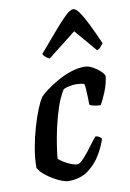

<svg xmlns="http://www.w3.org/2000/svg" viewBox="-87 -821 592 874"><g transform="rotate(-10 209.5 -383.5)"><path d="M158 0Q146 0 127.5 -7Q109 -14 88.5 -26Q68 -38 50.5 -53Q33 -68 24 -84Q24 -128 32.5 -176Q41 -224 54 -268.5Q67 -313 81 -347.5Q95 -382 107 -399Q117 -410 139 -426.5Q161 -443 190.5 -460Q220 -477 253.5 -488.5Q287 -500 320 -500Q337 -500 357 -489Q377 -478 391.5 -464Q406 -450 407 -441Q403 -406 388.5 -370.5Q374 -335 362 -315Q344 -315 330 -318.5Q316 -322 311 -326Q311 -335 310.5 -354.5Q310 -374 309 -394Q308 -414 305 -423Q295 -426 284.5 -427Q274 -428 266 -428Q252 -428 237 -425Q222 -422 209 -416Q188 -383 173.5 -339.5Q159 -296 149 -251Q139 -206 133.5 -168.5Q128 -131 126 -110Q133 -101 148.5 -91.5Q164 -82 181.5 -75Q199 -68 211 -68Q220 -68 234 -81.5Q248 -95 263 -114Q278 -133 291.5 -151.5Q305 -170 314 -179Q324 -178 331.5 -173Q339 -168 341 -163Q331 -130 308.5 -92Q286 -54 249.5 -27Q213 0 158 0ZM170 -564Q160 -569 151.5 -576Q143 -583 141 -591Q184 -641 218 -681Q252 -721 276 -744Q300 -767 313 -767Q326 -767 342 -744Q358 -721 377.5 -681.5Q397 -642 419 -591Q414 -585 407.5 -576.5Q401 -568 389 -564L301 -667Z"/></g></svg>

Font: Texturina Medium 12pt SemiBold
Style: Italic
Weight: 600
Italic angle: -11°
Version: Version 1.002